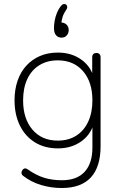

<svg xmlns="http://www.w3.org/2000/svg" viewBox="-20 -756 610 964"><path d="M290 188Q237 188 186.5 173Q136 158 95 126Q90 122 88.5 116Q87 110 89 104.5Q91 99 95.5 94.5Q100 90 105.5 89.5Q111 89 117 93Q161 124 201.5 136.5Q242 149 291 149Q366 149 405 106.5Q444 64 444 -15V-148H454Q440 -84 390 -47.5Q340 -11 271 -11Q204 -11 155 -41.5Q106 -72 79.5 -126.5Q53 -181 53 -252Q53 -306 68 -350Q83 -394 111.5 -425.5Q140 -457 180 -474.5Q220 -492 271 -492Q340 -492 390 -455.5Q440 -419 454 -355H443V-468Q443 -479 448.5 -484.5Q454 -490 464 -490Q474 -490 479.5 -484.5Q485 -479 485 -468V-22Q485 82 436 135Q387 188 290 188ZM270 -50Q324 -50 363 -75Q402 -100 423 -145.5Q444 -191 444 -252Q444 -344 397 -398.5Q350 -453 270 -453Q217 -453 177.5 -428.5Q138 -404 117 -359Q96 -314 96 -252Q96 -160 143 -105Q190 -50 270 -50ZM289 -567Q272 -567 261.5 -579Q251 -591 251 -615Q251 -632 254.5 -652Q258 -672 266 -691.5Q274 -711 285 -725Q292 -734 299.5 -735.5Q307 -737 312 -733Q317 -729 317.5 -721.5Q318 -714 311 -704Q299 -687 293.5 -668.5Q288 -650 288 -634L285 -643Q303 -643 314 -632.5Q325 -622 325 -605Q325 -589 315 -578Q305 -567 289 -567Z"/></svg>

Font: Nunito ExtraLight
Style: Regular
Weight: 200
Designer: Vernon Adams
Foundry: Vernon Adams
Version: Version 3.602;April 4, 2023;FontCreator 14.0.0.2856 64-bit